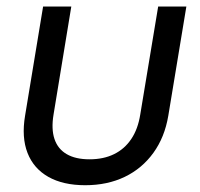

<svg xmlns="http://www.w3.org/2000/svg" viewBox="-20 -542 597 572"><path d="M233.9 9.8Q168 9.8 124 -15.1Q80.1 -40 62 -86.4Q43.9 -132.8 54.7 -197.3L108.4 -522.5H192.4L139.6 -201.2Q132.3 -157.7 142.3 -127.9Q152.3 -98.1 178.7 -82.8Q205.1 -67.4 246.6 -67.4Q288.6 -67.4 319.8 -82.8Q351.1 -98.1 371.1 -127.9Q391.1 -157.7 397.9 -201.2L451.2 -522.5H535.2L481.4 -197.3Q470.7 -133.3 437 -86.7Q403.3 -40 351.6 -15.1Q299.8 9.8 233.9 9.8Z"/></svg>

Font: Inter 28pt
Style: Italic
Weight: 400
Italic angle: -9.3988°
Designer: Rasmus Andersson
Foundry: rsms
Version: Version 4.001;git-66647c0bb